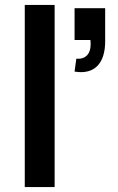

<svg xmlns="http://www.w3.org/2000/svg" viewBox="-20 -755 478 775"><path d="M80 0H200.5V-735H80ZM281 -466C363 -452.5 404.5 -501 404.5 -588.5V-722H281V-593.5H345C350.5 -548 334 -514.5 288 -518Z"/></svg>

Font: Eudonet
Style: Bold
Weight: 700
Designer: Mikhail Sharanda
Foundry: Mikhail Sharanda
Version: Version 4.503;Glyphs 3.1.2 (3151)